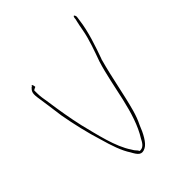

<svg xmlns="http://www.w3.org/2000/svg" viewBox="-171 -665 767 767"><g transform="rotate(-45 213.0 -281.5)"><path d="M43 -446C49 -410 54 -366 60 -325C70 -268 86 -199 103 -146C116 -99 131 -55 151 -25C165 1 176 17 202 3C222 -7 241 -43 254 -77C263 -95 270 -114 276 -135C296 -207 310 -291 331 -366V-368L332 -369C351 -422 373 -485 380 -542L382 -556C383 -561 382 -562 382 -563V-564C379 -572 377 -571 376 -571C374 -570 372 -564 372 -557L369 -544C367 -535 364 -522 361 -504C353 -460 335 -412 320 -370C286 -263 277 -125 219 -34C214 -24 204 -3 185 -3H181C175 -15 170 -14 161 -31C125 -84 107 -169 89 -240C77 -293 68 -347 61 -398C57 -422 54 -438 54 -457V-472C58 -476 64 -477 67 -479C67 -486 64 -494 62 -494C59 -493 60 -493 60 -490H57C45 -478 40 -472 43 -446ZM161 -31ZM219 -34V-35Z"/></g></svg>

Font: Stray Cat
Style: Hl
Weight: 100
Version: Version 1.0